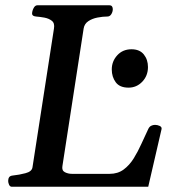

<svg xmlns="http://www.w3.org/2000/svg" viewBox="-20 -713 659 733"><path d="M11.2 -22Q11.2 -30.8 14.9 -36.4Q18.6 -42 29.3 -43Q53.2 -45.4 77.4 -51.8Q101.6 -58.1 104 -74.2L186 -604Q189.5 -624.5 178 -633.5Q166.5 -642.6 149.2 -645.8Q131.8 -648.9 117.7 -649.9Q102.5 -651.4 102.5 -660.6Q102.5 -670.9 108.2 -681.9Q113.8 -692.9 123 -692.9H396.5Q404.8 -692.9 407.7 -688.5Q410.6 -684.1 410.6 -678.2Q410.6 -668 405 -658.9Q399.4 -649.9 390.1 -649.9Q372.6 -649.9 352.3 -646Q332 -642.1 317.1 -632.1Q302.2 -622.1 299.3 -604L218.3 -79.1Q215.3 -62 227.5 -55.7Q239.7 -49.3 254.9 -49.3H398.4Q429.7 -49.3 451.9 -65.7Q474.1 -82 490.5 -108.4Q506.8 -134.8 520 -164.3Q533.2 -193.8 545.9 -220.2Q549.8 -229 556.9 -232.7Q564 -236.3 571.8 -236.3Q581.1 -236.3 589.8 -232.2Q598.6 -228 596.7 -219.7L545.9 0H25.4Q18.1 0 14.6 -7.8Q11.2 -15.6 11.2 -22ZM406.7 -447.8Q406.7 -479 427.7 -502Q448.7 -524.9 481.9 -524.9Q513.2 -524.9 529.1 -505.1Q544.9 -485.4 544.9 -457Q544.9 -423.8 523.2 -401.1Q501.5 -378.4 470.7 -378.4Q437 -378.4 421.9 -398.9Q406.7 -419.4 406.7 -447.8Z"/></svg>

Font: Gelasio Medium
Style: Italic
Weight: 500
Italic angle: -8.5°
Designer: Eben Sorkin
Foundry: Eben Sorkin
Version: Version 1.008